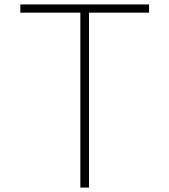

<svg xmlns="http://www.w3.org/2000/svg" viewBox="-20 -845 763 865"><path d="M342 0V-788H71.5V-825H651.5V-788H381V0Z"/></svg>

Font: Spartan Thin ExtraLight
Style: Regular
Weight: 250
Version: Version 1.004